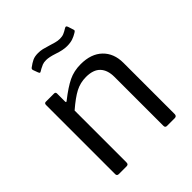

<svg xmlns="http://www.w3.org/2000/svg" viewBox="-203 -863 990 990"><g transform="rotate(-45 292.0 -368.0)"><path d="M77 -13V-517Q77 -530 88 -530H148Q159 -530 159 -519V-461Q159 -450 168 -458Q224 -502 263.5 -521Q303 -540 352 -540Q428 -540 470.5 -499Q513 -458 513 -389V-16Q513 0 498 0H442Q429 0 429 -13V-370Q429 -420 403.5 -447Q378 -474 325 -474Q283 -474 247.5 -455.5Q212 -437 161 -393V-15Q161 -7 157.5 -3.5Q154 0 146 0H91Q77 0 77 -13ZM368 -655Q339 -655 299 -669Q263 -681 241 -681Q224 -681 213 -676.5Q202 -672 193 -667Q184 -662 181 -660Q176 -657 174 -657Q170 -657 167 -665L157 -692Q156 -694 156 -698Q156 -702 161 -706Q181 -721 197 -728.5Q213 -736 237 -736Q254 -736 269 -732.5Q284 -729 306 -722Q322 -717 338 -712.5Q354 -708 369 -708Q386 -708 398 -713Q410 -718 426 -728Q431 -731 434 -731Q439 -731 442 -723L452 -692Q453 -690 453 -687Q453 -682 444 -677Q428 -667 410.5 -661Q393 -655 368 -655Z"/></g></svg>

Font: n
Style: Regular
Weight: 400
Designer: Pablo Impallari, Rodrigo Fuenzalida
Foundry: Impallari Type
Version: Version 1.002; ttfautohint (v1.5)